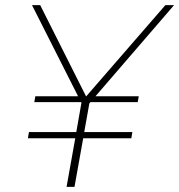

<svg xmlns="http://www.w3.org/2000/svg" viewBox="-20 -730 700 750"><path d="M89 -190 93 -214H278L298 -328L297 -331H114L118 -354H285L105 -710H137L316 -354H317L626 -710H660L353 -354H522L518 -331H333L329 -326L309 -214H497L493 -190H305L271 0H240L274 -190Z"/></svg>

Font: Livvic Thin
Style: Italic
Weight: 250
Italic angle: -10°
Designer: Jacques Le Bailly, Baron von Fonthausen
Version: Version 1.001; ttfautohint (v1.8.2)